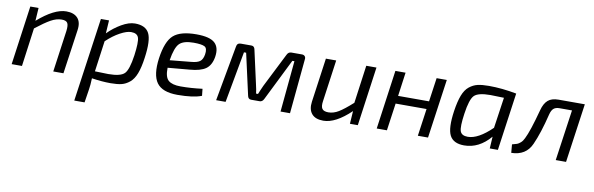

<svg xmlns="http://www.w3.org/2000/svg" viewBox="-48 -927 4823 1559"><g transform="rotate(10 2363.5 -148.0)"><path d="M173 -487 166 -380Q302 -499 401 -499Q464 -499 495 -464.5Q526 -430 516 -364L464 0H380L428 -343Q434 -391 422.5 -409Q411 -427 375 -427Q332 -427 285.5 -401Q239 -375 165 -317L122 0H37L105 -487Z M754 -487 747 -379Q796 -429 856.5 -464Q917 -499 967 -499Q1054 -499 1083.5 -442Q1113 -385 1092 -238Q1081 -157 1061.5 -106.5Q1042 -56 1010.5 -30Q979 -4 944 4.5Q909 13 854 13Q783 13 699 0Q697 58 691 93L674 203H589L687 -487ZM748 -314 713 -60Q785 -57 823 -57Q924 -57 956.5 -90Q989 -123 1006 -244Q1021 -355 1009.5 -390Q998 -425 948 -425Q912 -425 857.5 -395.5Q803 -366 748 -314Z M1598 -72 1604 -15Q1535 12 1405 12Q1280 12 1234 -52Q1188 -116 1207 -255Q1227 -397 1284.5 -448Q1342 -499 1473 -499Q1584 -499 1625.5 -460.5Q1667 -422 1654 -343Q1642 -274 1599.5 -244Q1557 -214 1469 -207L1289 -191Q1287 -114 1318 -87Q1349 -60 1419 -60Q1505 -60 1598 -72ZM1295 -254 1468 -271Q1518 -275 1540.5 -291.5Q1563 -308 1570 -350Q1578 -401 1554 -414.5Q1530 -428 1462 -428Q1380 -428 1346 -394.5Q1312 -361 1295 -254Z M2257 -487H2345Q2360 -487 2368.5 -477.5Q2377 -468 2375 -453L2332 0H2254L2294 -422H2277L2107 -79Q2095 -53 2072 -53H2002Q1977 -53 1972 -82L1896 -422H1878L1801 0H1723L1806 -456Q1810 -487 1841 -487H1928Q1953 -487 1958 -458L2019 -184Q2030 -138 2033 -109H2049Q2052 -116 2062.5 -141.5Q2073 -167 2080 -181L2221 -461Q2233 -487 2257 -487Z M2959 -487 2891 0H2826L2833 -106Q2709 13 2608 13Q2542 13 2512 -23Q2482 -59 2491 -123L2542 -487H2627L2579 -144Q2572 -99 2585.5 -80Q2599 -61 2637 -61Q2679 -61 2721 -86.5Q2763 -112 2832 -174L2875 -487Z M3539 -487 3470 0H3386L3418 -226H3163L3131 0H3047L3115 -487H3199L3172 -291H3427L3455 -487Z M4046 0H3979L3985 -98Q3891 12 3769 12Q3680 12 3650 -46.5Q3620 -105 3641 -249Q3653 -330 3672.5 -380.5Q3692 -431 3724 -456.5Q3756 -482 3792 -490.5Q3828 -499 3885 -499Q3993 -499 4113 -476ZM3984 -171 4021 -425Q3948 -428 3910 -428Q3809 -428 3776.5 -395.5Q3744 -363 3727 -242Q3711 -132 3723 -97Q3735 -62 3786 -62Q3872 -62 3984 -171Z M4677 -487 4608 0H4523L4583 -420H4480Q4449 -420 4432 -405.5Q4415 -391 4406 -356Q4367 -196 4323 -99Q4278 3 4157 5L4151 -64Q4179 -71 4191.5 -75.5Q4204 -80 4220 -94Q4236 -108 4247 -132Q4279 -194 4328 -377Q4343 -434 4373.5 -460.5Q4404 -487 4460 -487Z"/></g></svg>

Font: Exo 2.0
Style: Italic
Weight: 400
Italic angle: -8°
Designer: Natanael Gama
Version: Version 1.001;PS 001.001;hotconv 1.0.70;makeotf.lib2.5.58329